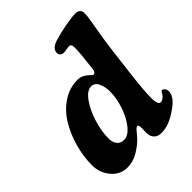

<svg xmlns="http://www.w3.org/2000/svg" viewBox="-205 -824 952 952"><g transform="rotate(-45 271.5 -348.0)"><path d="M14.2 -119.1Q14.2 -180.7 31.5 -242.4Q48.8 -304.2 79.6 -355.2Q110.4 -406.2 158.2 -438.2Q206.1 -470.2 262.2 -470.2Q294.4 -470.2 321.3 -444.3Q332.5 -431.6 337.4 -431.6Q351.6 -431.6 354.5 -455.6L358.4 -491.7Q370.6 -592.3 364.3 -608.9Q360.8 -617.7 349.6 -617.7Q344.7 -617.7 329.8 -615Q314.9 -612.3 308.1 -612.8Q297.9 -613.8 291.3 -620.1Q284.7 -626.5 284.7 -637.2Q284.7 -652.3 297.1 -663.8Q309.6 -675.3 332 -681.6Q365.2 -691.9 413.8 -701.2Q462.4 -710.4 488.3 -710.4Q504.4 -710.4 512.9 -702.4Q521.5 -694.3 521.5 -680.2Q521.5 -659.7 517.3 -635.5Q513.2 -611.3 504.4 -560.1Q495.6 -508.8 487.8 -446.8L470.2 -302.7Q457.5 -200.7 457.5 -141.6Q457.5 -126.5 461.4 -114Q465.3 -101.6 472.7 -99.6Q482.4 -98.1 492.7 -104.7Q502.9 -111.3 509.8 -122.1Q510.7 -124 512.5 -126.5Q514.2 -128.9 514.6 -130.4Q518.1 -138.2 523.4 -138.2Q530.3 -137.2 536.9 -129.6Q543.5 -122.1 543.5 -109.4Q543.5 -68.4 477.5 -26.4Q421.9 11.2 371.1 11.2Q346.2 11.2 332.3 -3.4Q318.4 -18.1 318.4 -42.5Q318.4 -49.3 318.8 -59.8Q319.3 -70.3 319.3 -75.7Q319.3 -81.1 318.6 -86.9Q317.9 -92.8 315.9 -95.2Q314 -97.7 310.1 -97.7Q304.7 -97.7 298.3 -91.6Q292 -85.4 282.7 -73.5Q273.4 -61.5 267.1 -55.2Q240.7 -27.8 205.3 -7.3Q169.9 13.2 131.3 13.2Q81.1 13.2 47.6 -26.6Q14.2 -66.4 14.2 -119.1ZM217.3 -95.7Q245.1 -95.7 273.2 -130.1Q301.3 -164.6 318.8 -216.3Q336.4 -268.1 336.4 -315.9Q336.4 -347.2 324.5 -373.3Q312.5 -399.4 287.6 -399.4Q258.3 -399.4 229.2 -358.4Q200.2 -317.4 183.1 -260.5Q166 -203.6 166 -154.8Q166 -128.9 178.5 -112.3Q190.9 -95.7 217.3 -95.7Z"/></g></svg>

Font: Cooper*
Style: Bold Italic
Weight: 700
Italic angle: -7°
Designer: Owen Earl
Foundry: indestructible type*
Version: Version 0.001